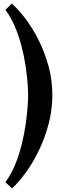

<svg xmlns="http://www.w3.org/2000/svg" viewBox="-20 -780 336 1071"><path d="M47 271 10 236Q41 195 63 142Q85 89 99.5 32Q114 -25 122 -79.5Q130 -134 133.5 -178.5Q137 -223 137 -250Q137 -277 133.5 -320.5Q130 -364 122 -416.5Q114 -469 99.5 -524.5Q85 -580 63 -632Q41 -684 10 -725L46 -760Q84 -726 123.5 -673.5Q163 -621 196.5 -554Q230 -487 251 -410Q272 -333 272 -250Q272 -167 251 -88Q230 -9 196.5 60Q163 129 123.5 183Q84 237 47 271Z"/></svg>

Font: Lora
Style: Bold
Weight: 700
Designer: Olga Karpushina, Alexei Vanyashin (Cyrillic)
Foundry: Cyreal
Version: Version 3.006; ttfautohint (v1.8.4.7-5d5b);gftools[0.9.30]